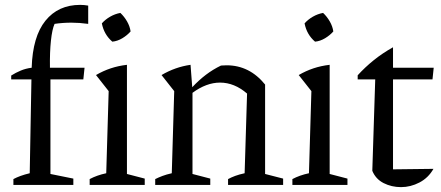

<svg xmlns="http://www.w3.org/2000/svg" viewBox="-20 -759 1811 788"><path d="M26 -433V-449Q45 -461 65.5 -469.5Q86 -478 110 -481Q114 -609 166.5 -674Q219 -739 309 -739Q325 -739 342 -736V-661Q306 -666 273 -666Q238 -666 204 -661Q194 -639 189 -592Q184 -545 185 -481H327L322 -433H187V-45L281 -26V0H35V-24Q48 -31 64.5 -37Q81 -43 102 -48L109 -433ZM348 0V-24Q363 -32 380 -38Q397 -44 416 -48L426 -385L374 -451Q403 -468 434.5 -478.5Q466 -489 501 -493V-45L574 -26V0ZM474 -706Q490 -691 501.5 -671Q513 -651 516 -630Q502 -614 482 -602Q462 -590 441 -588Q407 -617 398 -663Q412 -679 432 -690.5Q452 -702 474 -706Z M617 0V-24Q631 -31 647 -37Q663 -43 685 -48L695 -385L643 -451Q699 -484 762 -493L769 -401Q796 -430 825 -452Q854 -474 887 -490Q898 -491 910 -491Q1004 -491 1068 -412V-45L1142 -26V0H916V-24Q929 -31 945 -37Q961 -43 984 -48L994 -375Q942 -420 883 -420Q827 -420 770 -378V-45L843 -26V0Z M1180 0V-24Q1195 -32 1212 -38Q1229 -44 1248 -48L1258 -385L1206 -451Q1235 -468 1266.5 -478.5Q1298 -489 1333 -493V-45L1406 -26V0ZM1306 -706Q1322 -691 1333.5 -671Q1345 -651 1348 -630Q1334 -614 1314 -602Q1294 -590 1273 -588Q1239 -617 1230 -663Q1244 -679 1264 -690.5Q1284 -702 1306 -706Z M1593 -565V-481H1760L1755 -433H1593V-64L1759 -66Q1738 -29 1701.5 -10Q1665 9 1626 9Q1587 9 1554.5 -7.5Q1522 -24 1508 -58L1520 -433H1448V-450Q1478 -483 1514 -512Q1550 -541 1593 -565Z"/></svg>

Font: Piazzolla
Style: Regular
Weight: 400
Designer: Juan Pablo del Peral
Foundry: Huerta Tipografica
Version: Version 1.330